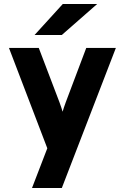

<svg xmlns="http://www.w3.org/2000/svg" viewBox="-20 -752 628 966"><path d="M154 -576 296 -732H469L291 -576ZM141 194 218 -6 25 -511H175L279 -238Q290 -208 295 -190Q300 -208 311 -238L414 -511H563L291 194Z"/></svg>

Font: Overpass Heavy
Style: Regular
Weight: 900
Designer: Delve Withrington, Thomas Jockin
Foundry: Delve Fonts
Version: Version 3.000;DELV;Overpass